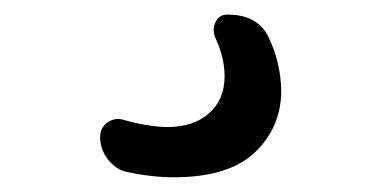

<svg xmlns="http://www.w3.org/2000/svg" viewBox="-20 -25 540 265"><path d="M153.3 211.9Q138.7 208 128.4 194.3Q118.2 180.7 118.2 164.1Q118.2 151.4 128.4 144Q138.7 136.7 151.4 140.6Q181.6 149.4 210 150.4Q247.1 150.4 268.6 131.3Q290 112.3 290 80.1Q290 54.7 277.3 27.3Q272.5 16.6 277.3 5.9Q282.2 -4.9 293.9 -4.9Q336.9 -4.9 351.6 28.3Q367.2 61.5 368.2 99.6Q368.2 150.4 332 185.1Q295.9 219.7 219.7 219.7Q188.5 219.7 153.3 211.9Z"/></svg>

Font: Rounded Mgen+ 2m regular
Style: Regular
Weight: 400
Designer: [Source Han Sans]
Ryoko NISHIZUKA  (kana & ideographs); Paul D. Hunt (Latin, Greek & Cyrillic); Wenlong ZHANG  (bopomofo
Version: Version 1.059.20150602